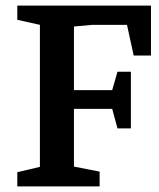

<svg xmlns="http://www.w3.org/2000/svg" viewBox="-20 -668 570 688"><path d="M42 0V-51L123 -70V-579L42 -597V-648H521V-469H459L435 -579H311L245 -573V-345H382L401 -411H449V-208H401L382 -278H245V-71L337 -53V0Z"/></svg>

Font: Faustina Light SemiBold
Style: Regular
Weight: 600
Version: Version 1.200